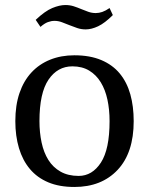

<svg xmlns="http://www.w3.org/2000/svg" viewBox="-20 -732 593 764"><path d="M41 0ZM41 -250Q41 -313 57.5 -361.5Q74 -410 105 -443.5Q136 -477 179.5 -494.5Q223 -512 276 -512Q338 -512 383 -493Q428 -474 456.5 -439.5Q485 -405 498.5 -357Q512 -309 512 -250Q512 -124 448 -56Q384 12 276 12Q216 12 172 -6.5Q128 -25 99 -59.5Q70 -94 55.5 -142.5Q41 -191 41 -250ZM137 -250Q137 -205 145.5 -165Q154 -125 172.5 -95.5Q191 -66 221 -49Q251 -32 293 -32Q347 -32 381.5 -85Q416 -138 416 -250Q416 -296 407.5 -335.5Q399 -375 381 -404.5Q363 -434 335 -451Q307 -468 268 -468Q209 -468 173 -415Q137 -362 137 -250ZM429 -672Q397 -640 370.5 -627.5Q344 -615 321 -615Q303 -615 287 -620.5Q271 -626 256 -632Q241 -638 226.5 -643.5Q212 -649 197 -649Q184 -649 170.5 -644Q157 -639 141 -625L122 -653Q159 -688 188 -700Q217 -712 240 -712Q258 -712 273.5 -707Q289 -702 303 -696Q317 -690 331.5 -685Q346 -680 361 -680Q374 -680 387 -684.5Q400 -689 416 -700Z"/></svg>

Font: PT Serif
Style: Regular
Weight: 400
Designer: A.Korolkova, O.Umpeleva, V.Yefimov
Foundry: ParaType Ltd
Version: Version 1.000W OFL; ttfautohint (v1.6)